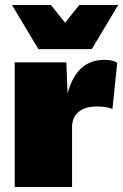

<svg xmlns="http://www.w3.org/2000/svg" viewBox="-20 -750 494 770"><path d="M454 -730 348 -553H134L28 -730H184L241 -659L298 -730ZM39 0V-500H246L251 -375Q287 -510 398 -510Q433 -510 450 -498L431 -313Q407 -323 368 -323Q322 -323 295.5 -301.5Q269 -280 269 -240V0Z"/></svg>

Font: Elaine Sans Black
Style: Regular
Weight: 900
Designer: Wei Huang
Foundry: Wei Huang
Version: Version 2.001;December 24, 2019;FontCreator 12.0.0.2547 64-b